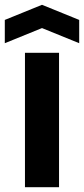

<svg xmlns="http://www.w3.org/2000/svg" viewBox="-60 -780 350 800"><path d="M44 0V-560H186V0ZM-40 -600V-697L115 -760L270 -697V-600L115 -663Z"/></svg>

Font: Tektur SemiCondensed SemiBold
Style: Regular
Weight: 600
Width: 4
Designer: Adam Jagosz
Foundry: Adam Jagosz
Version: Version 1.005;gftools[0.9.30]